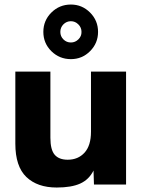

<svg xmlns="http://www.w3.org/2000/svg" viewBox="-20 -817 631 850"><path d="M231 13.2Q145.5 13.2 96.7 -33.4Q47.9 -80.1 47.9 -181.2V-500H203.1V-207Q203.1 -153.8 222.2 -131.8Q241.2 -109.9 279.8 -109.9Q325.7 -109.9 354.2 -141.1Q382.8 -172.4 382.8 -233.9V-500H538.1V0H396L394 -62Q374 -22 335.2 -4.4Q296.4 13.2 231 13.2ZM293.9 -796.9Q343.3 -796.9 378.7 -761.5Q414.1 -726.1 414.1 -675.8Q414.1 -626 378.9 -590.6Q343.8 -555.2 293.9 -555.2Q243.2 -555.2 207.5 -590.3Q171.9 -625.5 171.9 -675.8Q171.9 -726.1 207.5 -761.5Q243.2 -796.9 293.9 -796.9ZM293.9 -628.9Q313 -628.9 327.1 -642.8Q341.3 -656.7 340.8 -675.8Q340.8 -695.3 326.7 -709.2Q312.5 -723.1 293.9 -723.1Q274.4 -723.1 260.7 -709.2Q247.1 -695.3 247.1 -675.8Q247.1 -656.2 260.7 -642.6Q274.4 -628.9 293.9 -628.9Z"/></svg>

Font: Human Sans
Style: Bold
Weight: 700
Designer: Tim Radville
Foundry: Continuum
Version: Version 1.000;FEAKit 1.0